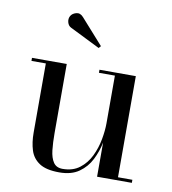

<svg xmlns="http://www.w3.org/2000/svg" viewBox="-79 -755 750 835"><g transform="rotate(10 296.0 -338.0)"><path d="M180 -618.5Q167.5 -624.5 163.5 -639.8Q159.5 -655 166.5 -667.5Q173.5 -680 190.8 -684.8Q208 -689.5 222.5 -673L321.5 -562L313 -552.5ZM493.5 -13.5H557V0H403.5V-151Q395.5 -111 377 -74.2Q358.5 -37.5 325 -13.8Q291.5 10 238 10Q180 10 150 -9.8Q120 -29.5 109.2 -63.5Q98.5 -97.5 98.5 -141V-446.5H35V-460H188.5V-154.5Q188.5 -112.5 192.2 -79.2Q196 -46 209 -26.8Q222 -7.5 249.5 -7.5Q294.5 -7.5 324.5 -30.5Q354.5 -53.5 371.8 -89.2Q389 -125 396.2 -164.2Q403.5 -203.5 403.5 -236V-446.5H333V-460H493.5Z"/></g></svg>

Font: Bodoni Moda 16pt
Style: Regular
Weight: 400
Version: Version 2.3